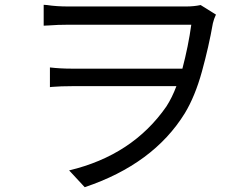

<svg xmlns="http://www.w3.org/2000/svg" viewBox="-20 -738 1040 800"><path d="M816 -717 880 -677Q879 -675 878 -673Q872 -661 867 -641Q850 -544 821.5 -440.5Q793 -337 750 -266Q619 -54 333 42L268 -28Q532 -91 673 -294Q697 -331 715 -379H280Q234 -379 197 -376Q192 -375 188 -375V-457Q231 -452 277 -452H740Q765 -547 777 -635H265Q221 -635 183 -632Q171 -631 162 -631V-718Q168 -717 176 -717Q215 -711 265 -711H755Q788 -711 816 -717Z"/></svg>

Font: Noto Sans CJK KR Regular (TTF)
Style: Regular
Weight: 400
Designer: Ryoko NISHIZUKA 西塚涼子 (kana & ideographs); Paul D. Hunt (Latin, Greek & Cyrillic); Wenlong ZHANG 张文龙 (bopomofo); Sandoll 
Foundry: Adobe Systems Incorporated
Version: Version 1.004;PS 1.004;hotconv 1.0.82;makeotf.lib2.5.63406